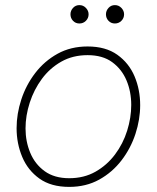

<svg xmlns="http://www.w3.org/2000/svg" viewBox="-20 -722 614 752"><path d="M251 10Q180 10 134.5 -22.5Q89 -55 67 -107.5Q45 -160 45 -220Q45 -276 63.5 -332.5Q82 -389 118 -436Q154 -483 205.5 -511.5Q257 -540 323 -540Q394 -540 439.5 -507.5Q485 -475 507 -423Q529 -371 529 -310Q529 -254 510.5 -197.5Q492 -141 456 -94Q420 -47 368.5 -18.5Q317 10 251 10ZM251 -24Q309 -24 354 -49.5Q399 -75 430.5 -117Q462 -159 478 -210Q494 -261 494 -311Q494 -363 475.5 -407Q457 -451 419.5 -478.5Q382 -506 323 -506Q265 -506 220 -480.5Q175 -455 144 -413Q113 -371 96.5 -320Q80 -269 80 -219Q80 -168 98.5 -123.5Q117 -79 155 -51.5Q193 -24 251 -24ZM430 -630Q415 -630 405 -640.5Q395 -651 395 -666Q395 -680 405 -691Q415 -702 430 -702Q445 -702 455.5 -691Q466 -680 466 -666Q466 -651 455.5 -640.5Q445 -630 430 -630ZM291 -630Q276 -630 266 -640.5Q256 -651 256 -666Q256 -680 266 -691Q276 -702 291 -702Q306 -702 316.5 -691Q327 -680 327 -666Q327 -651 316.5 -640.5Q306 -630 291 -630Z"/></svg>

Font: Be Vietnam Pro Variable Thin
Style: Italic
Weight: 100
Italic angle: -12°
Designer: Lam Bao, Tony Le, Vietanh Nguyen
Foundry: Yellow Type Foundry
Version: Version 1.002